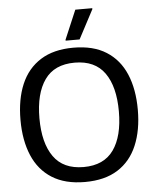

<svg xmlns="http://www.w3.org/2000/svg" viewBox="-58 -899 774 959"><g transform="rotate(-5 329.0 -419.0)"><path d="M329.2 11.7Q230 11.7 164.6 -29.6Q99.2 -70.8 67.1 -146.7Q35 -222.5 35 -325Q35 -428.3 67.1 -503.8Q99.2 -579.2 164.6 -620.4Q230 -661.7 329.2 -661.7Q429.2 -661.7 494.2 -620.4Q559.2 -579.2 591.2 -503.8Q623.3 -428.3 623.3 -325Q623.3 -222.5 591.2 -146.7Q559.2 -70.8 494.2 -29.6Q429.2 11.7 329.2 11.7ZM329.2 -63.3Q430.8 -63.3 479.6 -132.1Q528.3 -200.8 528.3 -325Q528.3 -449.2 479.6 -517.9Q430.8 -586.7 329.2 -586.7Q227.5 -586.7 178.8 -517.9Q130 -449.2 130 -325Q130 -200.8 178.8 -132.1Q227.5 -63.3 329.2 -63.3ZM364.2 -700H294.2V-705L355.8 -850H440.8V-845Z"/></g></svg>

Font: Familjen Grotesk Variable
Style: Regular
Weight: 400
Designer: Anders Wikstroem, Jonas Baeckman, Matilda Gysing, Kristian Moeller
Foundry: Familjen STHLM AB
Version: Version 2.000